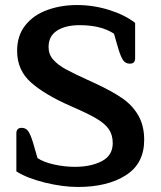

<svg xmlns="http://www.w3.org/2000/svg" viewBox="-20 -729 638 763"><path d="M45 -48V-200Q45 -209 50 -215Q55 -221 66 -221Q82 -221 91.5 -208.5Q101 -196 112 -160L129 -101Q152 -85 194 -75.5Q236 -66 278 -66Q341 -66 384.5 -88.5Q428 -111 428 -160Q428 -193 412.5 -215.5Q397 -238 363 -258Q329 -278 262 -307Q159 -352 103.5 -401Q48 -450 48 -527Q48 -588 81 -629Q114 -670 168.5 -689.5Q223 -709 286 -709Q351 -709 413.5 -689.5Q476 -670 517 -638V-497Q517 -476 496 -476Q480 -476 470.5 -488Q461 -500 450 -536L433 -595Q382 -629 296 -629Q241 -629 207 -607.5Q173 -586 173 -542Q173 -513 191.5 -492Q210 -471 242 -453.5Q274 -436 338 -407L364 -395Q426 -366 466 -338.5Q506 -311 529.5 -270.5Q553 -230 553 -173Q553 -79 480 -32.5Q407 14 290 14Q229 14 158 -3.5Q87 -21 45 -48Z"/></svg>

Font: Maitree SemiBold
Style: Regular
Weight: 600
Designer: CadsonDemak Team
Foundry: CadsonDemak
Version: Version 1.001